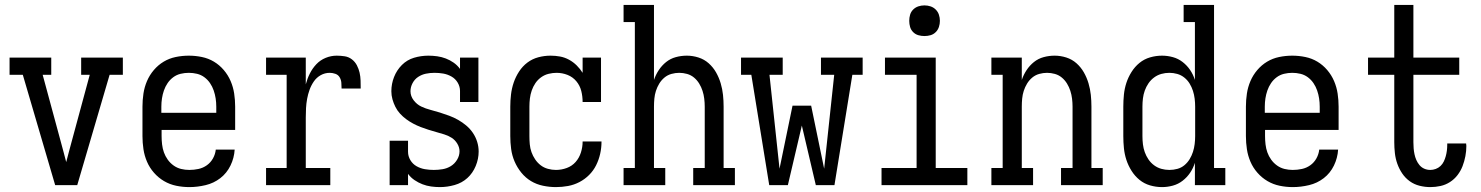

<svg xmlns="http://www.w3.org/2000/svg" viewBox="-20 -755 6040 783"><path d="M205 0 73 -450H19V-520H189V-450H154L229 -173Q234 -154 239.5 -134Q245 -114 250 -94Q255 -114 260.5 -134Q266 -154 271 -173L346 -450H311V-520H481V-450H427L295 0Z M752 8Q725 8 698.5 2.5Q672 -3 649 -16.5Q626 -30 608 -50.5Q590 -71 579.5 -95.5Q569 -120 565 -146.5Q561 -173 561 -200V-320Q561 -347 565 -373.5Q569 -400 579.5 -424.5Q590 -449 607.5 -469.5Q625 -490 647.5 -503.5Q670 -517 696.5 -522.5Q723 -528 750 -528Q777 -528 803.5 -522.5Q830 -517 852.5 -503.5Q875 -490 892.5 -469.5Q910 -449 920.5 -424.5Q931 -400 935 -373.5Q939 -347 939 -320V-225H639V-200Q639 -183 641 -166Q643 -149 648.5 -133.5Q654 -118 664 -104Q674 -90 688 -80Q702 -70 718.5 -66Q735 -62 752 -62Q771 -62 789.5 -66Q808 -70 823.5 -81Q839 -92 848.5 -109Q858 -126 860 -145H937Q935 -111 920 -80Q905 -49 878.5 -28.5Q852 -8 818.5 0Q785 8 752 8ZM862 -295V-320Q862 -337 859.5 -353.5Q857 -370 851.5 -386Q846 -402 836.5 -416Q827 -430 813.5 -440Q800 -450 783.5 -454Q767 -458 750 -458Q733 -458 716.5 -454Q700 -450 686.5 -440Q673 -430 663.5 -416Q654 -402 648.5 -386Q643 -370 640.5 -353.5Q638 -337 638 -320V-295Z M1065 0V-70H1149V-450H1065V-520H1227V-411Q1233 -434 1243.5 -455Q1254 -476 1270 -493Q1286 -510 1308 -519Q1330 -528 1353 -528Q1369 -528 1385.5 -525.5Q1402 -523 1415 -513Q1428 -503 1435.5 -488.5Q1443 -474 1446.5 -458.5Q1450 -443 1450.5 -426.5Q1451 -410 1451 -394H1373Q1373 -406 1372 -418Q1371 -430 1365 -440Q1359 -450 1347.5 -454Q1336 -458 1325 -458Q1305 -458 1288 -448.5Q1271 -439 1260 -423Q1249 -407 1242.5 -389Q1236 -371 1232.5 -352Q1229 -333 1228 -314Q1227 -295 1227 -276V-70H1327V0Z M1774 8Q1756 8 1738 5.5Q1720 3 1703 -3.5Q1686 -10 1670.5 -20.5Q1655 -31 1644 -46V0H1569V-181H1644V-136Q1644 -118 1653.5 -102Q1663 -86 1679 -77Q1695 -68 1713 -65Q1731 -62 1749 -62Q1767 -62 1785 -65Q1803 -68 1818.5 -77.5Q1834 -87 1844 -103.5Q1854 -120 1854 -138Q1854 -154 1845 -169Q1836 -184 1822 -193Q1808 -202 1791.5 -207Q1775 -212 1759 -216.5Q1743 -221 1727 -226Q1711 -231 1695.5 -237Q1680 -243 1665 -251Q1650 -259 1636.5 -269Q1623 -279 1611.5 -291.5Q1600 -304 1592.5 -319Q1585 -334 1580.5 -350Q1576 -366 1576 -383Q1576 -413 1587 -441Q1598 -469 1619 -490Q1640 -511 1668.5 -519.5Q1697 -528 1727 -528Q1745 -528 1763 -525.5Q1781 -523 1798 -516.5Q1815 -510 1830 -499.5Q1845 -489 1856 -474V-520H1931V-339H1856V-384Q1856 -402 1846.5 -418Q1837 -434 1821 -443Q1805 -452 1787.5 -455Q1770 -458 1752 -458Q1734 -458 1717 -454.5Q1700 -451 1685.5 -441.5Q1671 -432 1662.5 -416Q1654 -400 1654 -383Q1654 -363 1667 -346Q1680 -329 1698 -320.5Q1716 -312 1735.5 -307Q1755 -302 1774 -296Q1793 -290 1812 -283Q1831 -276 1848.5 -266Q1866 -256 1881.5 -243Q1897 -230 1908.5 -213Q1920 -196 1926 -176.5Q1932 -157 1932 -137Q1932 -107 1920 -78Q1908 -49 1886 -29Q1864 -9 1834 -0.5Q1804 8 1774 8Z M2247 8Q2221 8 2194.5 2.5Q2168 -3 2145.5 -16.5Q2123 -30 2106 -51Q2089 -72 2078.5 -96.5Q2068 -121 2064.5 -147.5Q2061 -174 2061 -200V-320Q2061 -345 2064 -370Q2067 -395 2075 -418.5Q2083 -442 2097 -463.5Q2111 -485 2131 -500Q2151 -515 2175.5 -521.5Q2200 -528 2225 -528Q2225 -528 2225 -528Q2225 -528 2225 -528Q2245 -528 2264 -524.5Q2283 -521 2300.5 -511.5Q2318 -502 2332 -488Q2346 -474 2356 -458V-520H2431V-339H2356Q2356 -362 2350.5 -384Q2345 -406 2330.5 -423.5Q2316 -441 2294.5 -449.5Q2273 -458 2250 -458Q2234 -458 2217.5 -454Q2201 -450 2187 -440Q2173 -430 2163.5 -416Q2154 -402 2148.5 -386Q2143 -370 2141 -353.5Q2139 -337 2139 -320V-200Q2139 -183 2140.5 -166.5Q2142 -150 2147.5 -134.5Q2153 -119 2162.5 -105Q2172 -91 2185 -81Q2198 -71 2214.5 -66.5Q2231 -62 2247 -62Q2270 -62 2291.5 -70Q2313 -78 2327.5 -94.5Q2342 -111 2349 -133Q2356 -155 2356 -177Q2356 -177 2356 -177.5Q2356 -178 2356 -178H2433Q2433 -178 2433 -177.5Q2433 -177 2433 -176Q2433 -152 2427.5 -127.5Q2422 -103 2411 -81Q2400 -59 2382.5 -41.5Q2365 -24 2343 -12.5Q2321 -1 2296.5 3.5Q2272 8 2247 8Z M2523 0V-70H2569V-665H2523V-735H2647V-429Q2654 -450 2666.5 -469Q2679 -488 2696.5 -502Q2714 -516 2736 -522Q2758 -528 2781 -528Q2805 -528 2828.5 -520.5Q2852 -513 2870 -497Q2888 -481 2900 -460Q2912 -439 2919 -415.5Q2926 -392 2928.5 -368Q2931 -344 2931 -320V-70H2977V0H2807V-70H2854V-320Q2854 -336 2852 -352.5Q2850 -369 2845 -384.5Q2840 -400 2831.5 -414Q2823 -428 2810.5 -438.5Q2798 -449 2782 -453.5Q2766 -458 2750 -458Q2734 -458 2718 -453.5Q2702 -449 2689.5 -438.5Q2677 -428 2668.5 -414Q2660 -400 2655 -384.5Q2650 -369 2648.5 -352.5Q2647 -336 2647 -320V-70H2693V0Z M3117 0 3044 -450H3002V-520H3172V-450H3118L3159 -67L3212 -324H3288L3341 -67L3382 -450H3328V-520H3498V-450H3456L3383 0H3307L3250 -243L3193 0Z M3575 0V-70H3718V-450H3589V-520H3796V-70H3925V0ZM3750 -608Q3737 -608 3725 -611.5Q3713 -615 3704 -624Q3695 -633 3691.5 -645Q3688 -657 3688 -670Q3688 -683 3691.5 -695Q3695 -707 3704 -716Q3713 -725 3725 -729Q3737 -733 3750 -733Q3763 -733 3775 -729Q3787 -725 3796 -716Q3805 -707 3809 -695Q3813 -683 3813 -670Q3813 -657 3809 -645Q3805 -633 3796 -624Q3787 -615 3775 -611.5Q3763 -608 3750 -608Z M4023 0V-70H4069V-450H4023V-520H4147V-429Q4154 -450 4166.5 -469Q4179 -488 4196.5 -502Q4214 -516 4236 -522Q4258 -528 4281 -528Q4305 -528 4328.5 -520.5Q4352 -513 4370 -497Q4388 -481 4400 -460Q4412 -439 4419 -415.5Q4426 -392 4428.5 -368Q4431 -344 4431 -320V-70H4477V0H4307V-70H4354V-320Q4354 -336 4352 -352.5Q4350 -369 4345 -384.5Q4340 -400 4331.5 -414Q4323 -428 4310.5 -438.5Q4298 -449 4282 -453.5Q4266 -458 4250 -458Q4234 -458 4218 -453.5Q4202 -449 4189.5 -438.5Q4177 -428 4168.5 -414Q4160 -400 4155 -384.5Q4150 -369 4148.5 -352.5Q4147 -336 4147 -320V-70H4193V0Z M4719 8Q4694 8 4670 1Q4646 -6 4627 -21.5Q4608 -37 4594.5 -58.5Q4581 -80 4573.5 -103Q4566 -126 4563.5 -150.5Q4561 -175 4561 -200V-320Q4561 -345 4563.5 -369.5Q4566 -394 4573.5 -417Q4581 -440 4594.5 -461.5Q4608 -483 4627 -498.5Q4646 -514 4670 -521Q4694 -528 4719 -528Q4741 -528 4763 -522Q4785 -516 4803 -502Q4821 -488 4833.5 -469.5Q4846 -451 4853 -429V-665H4807V-735H4931V-70H4977V0H4853V-91Q4846 -69 4833.5 -50.5Q4821 -32 4803 -18Q4785 -4 4763 2Q4741 8 4719 8ZM4749 -62Q4749 -62 4749 -62Q4749 -62 4749 -62Q4766 -62 4782 -66.5Q4798 -71 4810.5 -81.5Q4823 -92 4831.5 -106Q4840 -120 4845 -135.5Q4850 -151 4852 -167.5Q4854 -184 4854 -200V-320Q4854 -336 4852 -352.5Q4850 -369 4845 -384.5Q4840 -400 4831.5 -414Q4823 -428 4810 -438.5Q4797 -449 4781 -453.5Q4765 -458 4749 -458Q4732 -458 4716 -453.5Q4700 -449 4686.5 -439Q4673 -429 4663.5 -415Q4654 -401 4648.5 -385.5Q4643 -370 4641 -353.5Q4639 -337 4639 -320V-200Q4639 -183 4641 -166.5Q4643 -150 4648.5 -134.5Q4654 -119 4663.5 -105Q4673 -91 4686.5 -81Q4700 -71 4716 -66.5Q4732 -62 4749 -62Z M5252 8Q5225 8 5198.5 2.5Q5172 -3 5149 -16.5Q5126 -30 5108 -50.5Q5090 -71 5079.5 -95.5Q5069 -120 5065 -146.5Q5061 -173 5061 -200V-320Q5061 -347 5065 -373.5Q5069 -400 5079.5 -424.5Q5090 -449 5107.5 -469.5Q5125 -490 5147.5 -503.5Q5170 -517 5196.5 -522.5Q5223 -528 5250 -528Q5277 -528 5303.5 -522.5Q5330 -517 5352.5 -503.5Q5375 -490 5392.5 -469.5Q5410 -449 5420.5 -424.5Q5431 -400 5435 -373.5Q5439 -347 5439 -320V-225H5139V-200Q5139 -183 5141 -166Q5143 -149 5148.5 -133.5Q5154 -118 5164 -104Q5174 -90 5188 -80Q5202 -70 5218.5 -66Q5235 -62 5252 -62Q5271 -62 5289.5 -66Q5308 -70 5323.5 -81Q5339 -92 5348.5 -109Q5358 -126 5360 -145H5437Q5435 -111 5420 -80Q5405 -49 5378.5 -28.5Q5352 -8 5318.5 0Q5285 8 5252 8ZM5362 -295V-320Q5362 -337 5359.5 -353.5Q5357 -370 5351.5 -386Q5346 -402 5336.5 -416Q5327 -430 5313.5 -440Q5300 -450 5283.5 -454Q5267 -458 5250 -458Q5233 -458 5216.5 -454Q5200 -450 5186.5 -440Q5173 -430 5163.5 -416Q5154 -402 5148.5 -386Q5143 -370 5140.5 -353.5Q5138 -337 5138 -320V-295Z M5813 8Q5791 8 5769 2.5Q5747 -3 5729 -16Q5711 -29 5698.5 -47.5Q5686 -66 5678.5 -87Q5671 -108 5668.5 -130.5Q5666 -153 5666 -175V-450H5559V-520H5666V-735H5744V-520H5931V-450H5744V-175Q5744 -162 5745 -150Q5746 -138 5748.5 -126Q5751 -114 5756 -102.5Q5761 -91 5769 -81.5Q5777 -72 5788.5 -67Q5800 -62 5813 -62Q5824 -62 5835 -66Q5846 -70 5854.5 -78Q5863 -86 5868 -96.5Q5873 -107 5876 -118Q5879 -129 5880.5 -140.5Q5882 -152 5882 -164Q5882 -165 5882 -166.5Q5882 -168 5882 -170H5959Q5959 -167 5959.5 -164.5Q5960 -162 5960 -160Q5960 -139 5956 -118Q5952 -97 5944.5 -77.5Q5937 -58 5924 -41Q5911 -24 5893 -12.5Q5875 -1 5854.5 3.5Q5834 8 5813 8Z"/></svg>

Font: Iosevka Gothic
Style: Regular
Weight: 400
Monospace: yes
Designer: Belleve Invis
Foundry: Belleve Invis
Version: Version 15.5.1; ttfautohint (v1.8.4)